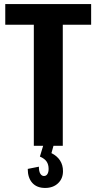

<svg xmlns="http://www.w3.org/2000/svg" viewBox="-20 -720 477 948"><path d="M430 -700V-598H220L290 -659V0H147V-659L215 -598H6V-700ZM203 208Q162 208 139.5 183Q117 158 117 114L172 103Q172 126 179 137.5Q186 149 197 149Q208 149 214 139.5Q220 130 220 114Q220 92 210 77.5Q200 63 177 53L193 0H244L234 36Q262 50 276.5 72.5Q291 95 291 125Q291 162 266.5 185Q242 208 203 208Z"/></svg>

Font: Pathway Extreme Condensed
Style: Bold
Weight: 700
Width: 3
Version: Version 1.001;gftools[0.9.26]